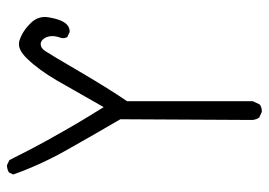

<svg xmlns="http://www.w3.org/2000/svg" viewBox="-128 -626 757 540"><g transform="rotate(-90 250.0 -355.5)"><path d="M207 2.9Q218.8 2.9 226.6 -2.9L235.8 -22.5V-376Q269 -424.3 318.4 -508.3Q367.7 -592.8 377 -606.4Q385.3 -619.1 396.5 -619.1Q403.3 -619.1 409.2 -613.3Q412.1 -610.4 414.6 -605.5Q418.9 -596.7 418.9 -586.2Q418.9 -575.7 414.6 -564Q413.1 -559.1 413.1 -556.2Q413.1 -553.2 413.6 -551.3L416 -544.4L430.2 -537.6Q431.2 -537.6 431.6 -537.6Q449.7 -537.6 460 -557.1Q467.3 -570.8 471.2 -593.8Q472.7 -600.6 472.7 -606.9Q472.7 -629.4 456.5 -646Q434.1 -669.9 406.7 -678.7Q401.9 -680.2 396 -680.2Q377.9 -680.2 356 -657.7Q324.2 -625 293.5 -572.3L219.2 -441.9Q188 -492.2 174.3 -515.6Q151.4 -554.7 126 -600.3Q100.6 -646 70.3 -707L57.1 -713.4Q55.7 -713.9 54.4 -713.9Q53.2 -713.9 51.3 -713.6Q49.3 -713.4 47.1 -712.9Q44.9 -712.4 43 -711.9Q39.1 -710.4 35.6 -708.5L29.8 -696.3Q56.6 -620.1 98.4 -546.1Q140.1 -472.2 185.1 -395L183.1 -22.5Q184.6 -12.2 189.9 -4.4L204.6 2.4Q206.1 2.9 207 2.9Z"/></g></svg>

Font: NaikaiFont
Style: ExtraLight
Weight: 200
Version: Version 1.89